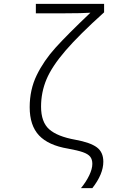

<svg xmlns="http://www.w3.org/2000/svg" viewBox="-20 -780 640 996"><path d="M459 70Q459 47 448 33Q437 19 410 9.5Q383 0 333 -9Q231 -26 182.5 -77.5Q134 -129 134 -224Q134 -315 170.5 -390Q207 -465 268 -532.5Q329 -600 449 -714Q404 -711 319 -711H166V-760H520V-716Q390 -599 319.5 -517Q249 -435 221 -368Q193 -301 193 -227Q193 -147 235 -109.5Q277 -72 371 -55Q448 -41 482 -16Q516 9 516 59Q516 123 459 196H400Q427 163 443 129.5Q459 96 459 70Z"/></svg>

Font: Noto Sans Mono UI Light
Style: Regular
Weight: 300
Monospace: yes
Designer: Monotype Design team
Foundry: Monotype Imaging Inc.
Version: Version 1.000